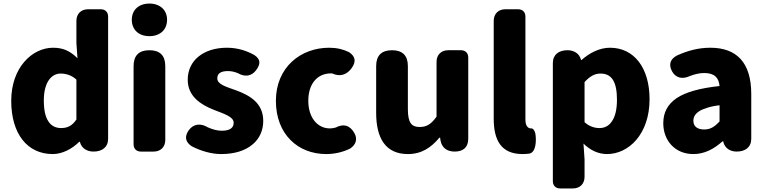

<svg xmlns="http://www.w3.org/2000/svg" viewBox="-20 -851 4303 1078"><path d="M587 -399V-758C587 -783 571 -799 546 -799H498H474C435 -799 409 -773 409 -734V-609L415 -524C378 -560 341 -583 278 -583C160 -583 43 -471 43 -285C43 -99 134 14 276 14C330 14 385 -15 425 -55H429V-53C438 -18 469 0 505 0C553 0 587 -24 587 -72ZM252 -169C235 -194 226 -233 226 -287C226 -392 271 -438 320 -438C350 -438 382 -429 409 -404V-292V-180C384 -143 357 -132 323 -132C293 -132 268 -144 252 -169Z M908 -284V-480C908 -539 878 -569 819 -569C760 -569 730 -539 730 -480V-41C730 -16 746 0 771 0H819H843C882 0 908 -26 908 -65ZM747 -673C764 -657 789 -648 819 -648C849 -648 873 -657 891 -673C908 -689 918 -712 918 -740C918 -795 878 -831 819 -831C759 -831 720 -795 720 -740C720 -712 730 -689 747 -673Z M1094 -533C1056 -502 1034 -457 1034 -403C1034 -308 1111 -262 1179 -235C1237 -212 1292 -196 1292 -162C1292 -134 1272 -117 1225 -117C1200 -117 1174 -124 1147 -136C1108 -160 1067 -157 1040 -120C1015 -85 1020 -54 1056 -30C1108 -3 1168 14 1221 14C1299 14 1358 -6 1398 -40C1438 -73 1458 -120 1458 -172C1458 -275 1379 -316 1308 -343C1249 -364 1200 -377 1200 -411C1200 -438 1219 -452 1260 -452C1278 -452 1297 -448 1316 -440C1354 -418 1392 -422 1418 -457C1444 -492 1444 -518 1408 -542C1367 -565 1316 -583 1254 -583C1188 -583 1133 -565 1094 -533Z M1611 -65C1661 -14 1732 14 1812 14C1854 14 1902 5 1946 -17C1979 -39 1989 -71 1969 -105C1944 -148 1909 -158 1865 -135C1854 -132 1843 -130 1832 -130C1763 -130 1711 -190 1711 -285C1711 -379 1760 -439 1839 -439C1841 -439 1842 -439 1844 -439C1888 -419 1925 -429 1954 -468C1980 -504 1977 -533 1940 -558C1908 -574 1871 -583 1828 -583C1749 -583 1674 -556 1619 -505C1564 -454 1529 -379 1529 -285C1529 -191 1560 -116 1611 -65Z M2609 -284V-528C2609 -553 2593 -569 2568 -569H2520H2496C2457 -569 2431 -543 2431 -504V-196C2401 -154 2376 -138 2336 -138C2291 -138 2270 -161 2270 -239V-480C2270 -539 2240 -569 2181 -569C2122 -569 2092 -539 2092 -480V-217C2092 -75 2145 14 2270 14C2347 14 2400 -22 2447 -78H2451L2453 -64C2460 -21 2490 0 2533 0C2581 0 2609 -24 2609 -72Z M2930 -489V-758C2930 -783 2914 -799 2889 -799H2841H2817C2778 -799 2752 -773 2752 -734V-185C2752 -66 2792 14 2914 14C2929 14 2942 13 2954 11C2990 2 2992 -63 2986 -100C2984 -112 2975 -131 2963 -130C2962 -130 2962 -130 2961 -130C2947 -130 2930 -141 2930 -179Z M3084 -181V166C3084 191 3100 207 3125 207H3173H3197C3236 207 3262 181 3262 142V44L3256 -45C3294 -7 3340 14 3388 14C3510 14 3627 -98 3627 -294C3627 -469 3541 -583 3405 -583C3346 -583 3290 -554 3245 -514H3242V-516C3233 -551 3202 -569 3166 -569C3118 -569 3084 -545 3084 -497ZM3415 -169C3398 -143 3373 -132 3346 -132C3319 -132 3290 -140 3262 -165V-277V-390C3292 -423 3319 -438 3352 -438C3415 -438 3444 -391 3444 -291C3444 -234 3433 -194 3415 -169Z M3779 -300C3728 -265 3704 -219 3704 -159C3704 -64 3768 14 3873 14C3936 14 3989 -15 4036 -57H4041V-55C4049 -19 4079 0 4116 0C4164 0 4198 -24 4198 -72V-161V-323C4198 -501 4115 -583 3968 -583C3901 -583 3839 -566 3780 -539C3743 -519 3733 -489 3753 -451C3774 -412 3813 -405 3853 -424C3882 -435 3908 -441 3934 -441C3992 -441 4016 -414 4020 -368C3909 -356 3830 -334 3779 -300ZM3951 -246C3970 -252 3993 -257 4020 -260V-169C3994 -141 3970 -124 3934 -124C3897 -124 3873 -140 3873 -173C3873 -193 3882 -211 3905 -226C3917 -234 3932 -240 3951 -246Z"/></svg>

Font: GenSenRounded2 TW H
Style: Regular
Weight: 900
Version: Version 2.100;PS 2.1;hotconv 16.6.51;makeotf.lib2.5.65220 DE